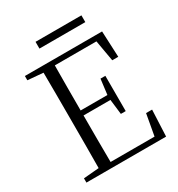

<svg xmlns="http://www.w3.org/2000/svg" viewBox="-201 -999 1051 1131"><g transform="rotate(-30 324.5 -434.0)"><path d="M210 -822H522V-868H210ZM547 -548H588L580 -725H55V-696L160 -687C161 -590 161 -490 161 -390V-335C161 -235 161 -136 160 -38L55 -29V0H597L605 -179H564L538 -34H239C238 -132 238 -232 238 -351H421L433 -249H466V-489H433L420 -385H238C238 -494 238 -595 239 -691H522Z"/></g></svg>

Font: Noto Serif HK Light
Style: Regular
Weight: 300
Designer: Ryoko NISHIZUKA 西塚涼子 (kana & ideographs); Frank Grießhammer (Latin, Greek & Cyrillic); Wenlong ZHANG 张文龙 (bopomofo); San
Foundry: Adobe
Version: Version 2.001;hotconv 1.1.0;makeotfexe 2.6.0